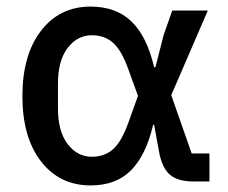

<svg xmlns="http://www.w3.org/2000/svg" viewBox="-20 -551 692 583"><path d="M255 12Q161 12 104.5 -61Q48 -134 48 -259Q48 -384 104.5 -457.5Q161 -531 255 -531Q332 -531 379 -486Q426 -441 448 -347H452L477 -445L503 -519H611L500 -262L562 -85H616V0H567Q520 0 496 -20.5Q472 -41 463 -90L448 -172H445Q423 -79 377.5 -33.5Q332 12 255 12ZM259 -75Q298 -75 324 -98.5Q350 -122 371 -182L399 -260L371 -337Q350 -397 324 -420.5Q298 -444 259 -444Q215 -444 185.5 -405.5Q156 -367 156 -297V-222Q156 -152 185.5 -113.5Q215 -75 259 -75Z"/></svg>

Font: Anuphan Medium
Style: Regular
Weight: 500
Designer: Mike Abbink, Paul van der Laan, Pieter van Rosmalen, Mint Tantisuwanna
Foundry: Bold Monday; Cadson Demak
Version: Version 3.002;hotconv 1.0.109;makeotfexe 2.5.65596